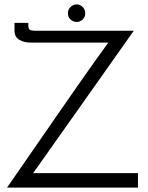

<svg xmlns="http://www.w3.org/2000/svg" viewBox="-20 -854 674 874"><path d="M140 -714H589L131 -66H608V0H12Q37 -36 74 -89.5Q111 -143 154 -205Q197 -267 242.5 -333Q288 -399 331 -460.5Q374 -522 411 -574Q448 -626 473 -660H121Q89 -660 67.5 -673Q46 -686 46 -715V-750H109V-737Q109 -723 116 -718.5Q123 -714 140 -714ZM289 -794Q289 -811 301.5 -822.5Q314 -834 329 -834Q344 -834 356 -822.5Q368 -811 368 -794Q368 -776 356 -765Q344 -754 329 -754Q314 -754 301.5 -765Q289 -776 289 -794Z"/></svg>

Font: Josefin Sans
Style: Regular
Weight: 400
Designer: Santiago Orozco
Foundry: Typemade
Version: Version 1.0